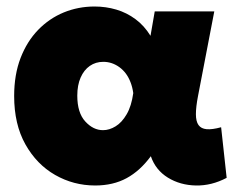

<svg xmlns="http://www.w3.org/2000/svg" viewBox="-20 -555 740 590"><path d="M272.5 15Q206 15 149.2 -17.5Q92.5 -50 58 -111.5Q23.5 -173 23.5 -260Q23.5 -325.5 43.2 -376.8Q63 -428 97.2 -463.2Q131.5 -498.5 176 -516.8Q220.5 -535 270.5 -535Q305.5 -535 337.5 -525.5Q369.5 -516 396.2 -496.2Q423 -476.5 442.5 -445L455.5 -520H638.5L588.5 -260Q582 -226.5 582 -204.2Q582 -182 590 -170.8Q598 -159.5 615 -158Q632 -156.5 659.5 -164L676.5 -8.5Q630 16 581.8 15Q533.5 14 495.8 -9.2Q458 -32.5 443.5 -75Q410.5 -30 369 -7.5Q327.5 15 272.5 15ZM296.5 -155Q316 -155 335.2 -166.8Q354.5 -178.5 369.2 -203.8Q384 -229 389.5 -269Q387 -287 381.2 -302Q375.5 -317 366.8 -328.8Q358 -340.5 347 -348.5Q336 -356.5 323.5 -360.8Q311 -365 297.5 -365Q274 -365 256 -352.5Q238 -340 227.8 -316.8Q217.5 -293.5 217.5 -261Q217.5 -208.5 242 -181.8Q266.5 -155 296.5 -155Z"/></svg>

Font: Geologica Black
Style: Regular
Weight: 900
Designer: Sindre Bremnes, Frode Helland
Foundry: Monokrom Skriftforlag AS
Version: Version 1.010;gftools[0.9.28]